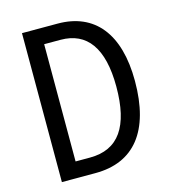

<svg xmlns="http://www.w3.org/2000/svg" viewBox="-107 -801 794 889"><g transform="rotate(-15 290.0 -357.0)"><path d="M528 -365C528 -593 427 -714 251 -714H80V0H241C426 0 528 -124 528 -365ZM438 -362C438 -172 373 -76 235 -76H166V-638H245C370 -638 438 -548 438 -362Z"/></g></svg>

Font: Noto Sans Lao UI Cond
Style: Regular
Weight: 400
Width: 3
Designer: Monotype Design Team
Foundry: Monotype Imaging Inc.
Version: Version 2.000